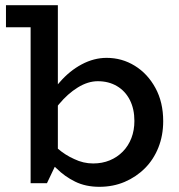

<svg xmlns="http://www.w3.org/2000/svg" viewBox="-20 -706 688 740"><path d="M3 -601V-686H203V-381Q206 -385 210 -389Q248 -433 295 -458Q342 -483 391 -483Q450 -483 499.5 -452.5Q549 -422 579 -367Q609 -312 609 -239Q609 -184 590.5 -137.5Q572 -91 538.5 -57.5Q505 -24 460.5 -5Q416 14 363 14Q310 14 269.5 -6Q229 -26 199 -56Q195 -59 191 -63L161 0H98V-601ZM203 -133Q232 -108 266 -93Q301 -76 339 -76Q374 -76 403 -88Q432 -100 453.5 -122Q475 -144 486.5 -174Q498 -204 498 -240Q498 -286 480.5 -320.5Q463 -355 431 -374Q399 -393 357 -393Q319 -393 280 -369Q241 -345 207 -304Q205 -301 203 -299Z"/></svg>

Font: BioRhyme ExtraBold Medium
Style: Regular
Weight: 500
Version: Version 1.600;gftools[0.9.33]